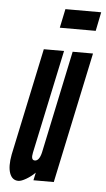

<svg xmlns="http://www.w3.org/2000/svg" viewBox="-53 -756 443 799"><g transform="rotate(5 168.5 -356.5)"><path d="M54.5 8Q66.5 8 86.8 -3.8Q107 -15.5 124 -32.5L117 0H202L318 -547H233L142.5 -118.5Q134 -82.5 115.5 -82.5Q98 -82.5 105 -114.5L197 -547H112.5L17.5 -99Q8 -49 18.2 -20.5Q28.5 8 54.5 8ZM171 -642H321L337 -721H187.5Z"/></g></svg>

Font: League Gothic SemiCondensed Italic
Style: Regular
Weight: 400
Width: 4
Designer: The League of Moveable Type
Version: Version 1.600; ttfautohint (v1.8.3)